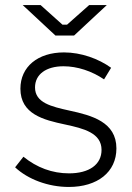

<svg xmlns="http://www.w3.org/2000/svg" viewBox="-20 -735 523 762"><path d="M200 -594H274L404 -715H334L246 -637H228L141 -715H70ZM253 7C367 7 442 -52 442 -146C442 -251 344 -277 256 -296C184 -312 119 -327 119 -388C119 -440 163 -472 232 -472C287 -472 344 -453 393 -420L421 -466C371 -502 302 -527 234 -527C130 -527 61 -470 61 -383C61 -282 153 -259 238 -241C313 -225 383 -207 383 -140C383 -82 334 -47 254 -47C187 -47 126 -70 73 -113L40 -71C91 -23 172 7 253 7Z"/></svg>

Font: Fixel Text Light
Style: Regular
Weight: 300
Width: 4
Designer: AlfaBravo + MacPaw
Foundry: Kyrylo Tkachov, Marchela Mozhyna, Serhii Makarenko, Maria Weinstein, Zakhar Kryvoshyya
Version: Version 1.211